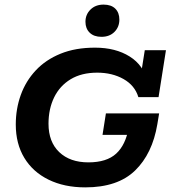

<svg xmlns="http://www.w3.org/2000/svg" viewBox="-20 -800 737 830"><path d="M348.4 10Q257.9 10 190 -23.3Q122.1 -56.5 85.1 -117.6Q48.2 -178.7 48.2 -261.7Q48.2 -329.3 69.8 -389.4Q91.4 -449.6 134.6 -495.7Q177.7 -541.8 241.9 -567.9Q306 -594 390.6 -594Q479.6 -594 540.5 -555.8Q601.4 -517.5 616.9 -447.3L587.5 -466.9L605.9 -583H697.4L665.4 -380H578.2Q562.9 -430.7 514 -458.3Q465 -485.9 400.4 -485.9Q332.3 -485.9 285.3 -457.4Q238.3 -428.9 214 -379Q189.7 -329 189.7 -265.1Q189.7 -186.6 236.1 -142.4Q282.6 -98.1 362.1 -98.1Q441 -98.1 482.2 -135.9Q523.4 -173.6 536.4 -249L578.7 -217.1H423.2L437.8 -309.7H667.9L660.2 -263.2Q638.9 -135.6 563.9 -62.8Q489 10 348.4 10ZM418.7 -640.8Q386 -640.8 367.7 -658.7Q349.4 -676.6 349.4 -705.8Q349.4 -737.2 371.1 -758.6Q392.8 -780.1 427.7 -780.1Q460.6 -780.1 478.3 -762.7Q496 -745.2 496 -715.3Q496 -683.4 474.8 -662.1Q453.6 -640.8 418.7 -640.8Z"/></svg>

Font: Rokkitt SemiBold
Style: Italic
Weight: 600
Italic angle: -9°
Designer: Vernon Adams
Foundry: Vernon Adams
Version: Version 3.103